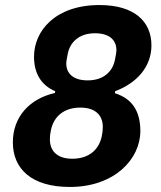

<svg xmlns="http://www.w3.org/2000/svg" viewBox="-20 -730 640 762"><path d="M257 12C435 12 537 -99 537 -210C537 -294 500 -340 436 -360L437 -368C522 -400 581 -464 581 -550C581 -644 514 -710 375 -710C199 -710 115 -607 115 -505C115 -437 145 -391 199 -368L198 -361C96 -338 31 -265 31 -165C31 -61 104 12 257 12ZM267 -100C209 -100 178 -129 178 -177C178 -190 179 -198 182 -213C193 -268 234 -303 299 -303C357 -303 388 -274 388 -226C388 -213 387 -205 384 -190C373 -135 332 -100 267 -100ZM328 -411C271 -411 243 -438 243 -478C243 -487 246 -502 249 -517C258 -562 293 -598 357 -598C414 -598 442 -571 442 -531C442 -522 439 -507 436 -492C427 -447 392 -411 328 -411Z"/></svg>

Font: LVC Sans
Style: Bold Italic
Weight: 700
Italic angle: -11.31°
Designer: Mike Abbink, Paul van der Laan, Pieter van Rosmalen
Foundry: Bold Monday
Version: Version 3.0